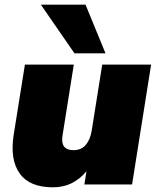

<svg xmlns="http://www.w3.org/2000/svg" viewBox="-20 -785 670 817"><path d="M22 0ZM205 12Q106 12 64 -46.5Q22 -105 38 -210L86 -510H294L246 -208Q236 -146 293 -146Q326 -146 345 -168.5Q364 -191 370 -228L415 -510H623L542 0H339L348 -56Q320 -23 285 -5.5Q250 12 205 12ZM297 -558 154 -765H344L429 -558Z"/></svg>

Font: Winston Black
Style: Italic
Weight: 900
Italic angle: -9°
Designer: Original fonts by Vernon Adams / Changes by Cristiano Sobral
Foundry: VOriginal fonts by Vernon Adams / Changes by Cristiano Sobral
Version: Version 2.503;July 17, 2020;FontCreator 13.0.0.2655 64-bit